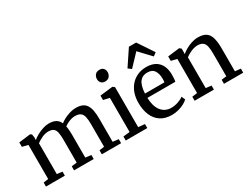

<svg xmlns="http://www.w3.org/2000/svg" viewBox="-75 -1444 2647 2048"><g transform="rotate(-30 1248.5 -420.0)"><path d="M44 0V-49.5L104.5 -58V-478L33 -495.5V-550L175.5 -567.5L193 -556L199.5 -515.5L198.5 -483.5Q221 -503.5 256.2 -523Q291.5 -542.5 330.8 -555.2Q370 -568 403 -568Q456.5 -568 489 -550Q521.5 -532 538.5 -493.5Q558 -510.5 590.8 -527.5Q623.5 -544.5 662 -556.2Q700.5 -568 736.5 -568Q783.5 -568 814.8 -554.5Q846 -541 864.2 -513.2Q882.5 -485.5 890.5 -442.2Q898.5 -399 898.5 -339V-58L969.5 -49.5V0H732V-49.5L793 -58V-335.5Q793 -390 785 -426Q777 -462 753.8 -479.5Q730.5 -497 685.5 -497Q661.5 -497 636.8 -489.5Q612 -482 590 -470.5Q568 -459 552.5 -447.5Q555.5 -432.5 557.5 -415.2Q559.5 -398 560.5 -378.5Q561.5 -359 561.5 -337.5V-58L632 -49.5V0H390V-49.5L455.5 -58V-338Q455.5 -392.5 448.5 -427.8Q441.5 -463 420.5 -479.8Q399.5 -496.5 356.5 -496.5Q318 -496.5 277.8 -477.5Q237.5 -458.5 210.5 -437.5V-58L276.5 -49.5V0Z M1026.5 0V-49.5L1107.5 -58V-478L1032.5 -495.5V-549.5L1187.5 -567.5H1189.5L1212.5 -550V-57L1292 -49.5V0ZM1152 -654.5Q1120 -654.5 1103.8 -674Q1087.5 -693.5 1087.5 -719.5Q1087.5 -748.5 1105.2 -771.2Q1123 -794 1159.5 -794H1160.5Q1192 -794 1208.2 -775Q1224.5 -756 1224.5 -729.5Q1224.5 -700.5 1206.8 -677.5Q1189 -654.5 1153 -654.5Z M1593 11Q1509 11 1453.8 -26Q1398.5 -63 1371.2 -128.5Q1344 -194 1344 -279.5Q1344 -345.5 1363.2 -399Q1382.5 -452.5 1417.5 -490.8Q1452.5 -529 1500.2 -549.5Q1548 -570 1605 -570Q1698.5 -570 1750 -518.5Q1801.5 -467 1804.5 -370.5Q1804.5 -340.5 1803.2 -318Q1802 -295.5 1798 -278H1454Q1455 -230 1466 -189.8Q1477 -149.5 1498.5 -120Q1520 -90.5 1551.5 -74.5Q1583 -58.5 1624.5 -58.5Q1666.5 -58.5 1709.5 -73.5Q1752.5 -88.5 1775 -107L1794.5 -63Q1777 -44.5 1745.2 -27.5Q1713.5 -10.5 1673.8 0.2Q1634 11 1593 11ZM1454.5 -331H1694.5Q1695.5 -339.5 1696.2 -352Q1697 -364.5 1697 -374Q1697 -435 1671.8 -474.2Q1646.5 -513.5 1586.5 -513.5Q1560 -513.5 1537 -504.5Q1514 -495.5 1496.2 -474.5Q1478.5 -453.5 1468 -418.2Q1457.5 -383 1454.5 -331ZM1466 -626.5 1427 -656.5 1556 -849.5H1645L1774 -656L1734.5 -626.5L1600.5 -768.5Z M1938.5 -58V-478L1867 -495.5V-550L2009.5 -567.5H2012.5L2033.5 -550V-508.5L2032.5 -483.5Q2054.5 -503 2088.5 -522.5Q2122.5 -542 2162.2 -555Q2202 -568 2241 -568Q2304.5 -568 2339.8 -544Q2375 -520 2389.5 -469.2Q2404 -418.5 2404 -338.5V-57L2473.5 -50V0H2236.5V-49.5L2298 -57V-338Q2298 -392.5 2289.8 -427.8Q2281.5 -463 2259 -479.8Q2236.5 -496.5 2193.5 -496.5Q2167 -496.5 2139.5 -487.2Q2112 -478 2087.2 -464.2Q2062.5 -450.5 2044.5 -436.5V-58L2112.5 -49.5V0H1875V-49.5Z"/></g></svg>

Font: Merriweather Light 18pt
Style: Regular
Weight: 400
Version: Version 2.100